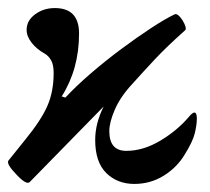

<svg xmlns="http://www.w3.org/2000/svg" viewBox="-37 -445 521 476"><path d="M296 11Q254 11 226.5 -16Q199 -43 199 -98Q199 -139 220 -181L37 6Q29 15 3 -13Q-22 -39 -16 -47L25 -98Q65 -147 80.5 -182.5Q96 -218 96 -264Q96 -284 90 -295Q84 -306 74 -312Q54 -323 41.5 -339Q29 -355 29 -371Q29 -394 50 -409.5Q71 -425 99 -425Q159 -425 159 -362Q159 -274 116 -206L125 -203Q151 -231 187.5 -262.5Q224 -294 263 -323Q302 -352 337 -375Q372 -398 395 -409Q403 -414 416 -394Q427 -375 422 -370Q376 -329 347 -298Q318 -267 292 -238Q262 -206 248 -174Q234 -142 234 -120Q234 -71 276 -71Q318 -71 360 -96Q402 -121 431 -155Q440 -166 445 -166Q451 -166 451 -151Q451 -136 446 -115Q441 -94 421 -62Q402 -30 369 -9.5Q336 11 296 11Z"/></svg>

Font: Junicode
Style: Bold
Weight: 700
Designer: Peter S. Baker
Version: Version 2.100; ttfautohint (v1.8.4)